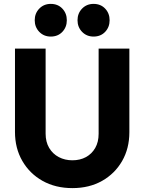

<svg xmlns="http://www.w3.org/2000/svg" viewBox="-20 -956 742 987"><path d="M352.2 11Q265.3 11 198.8 -26.2Q132.4 -63.4 94.7 -128.8Q57 -194.1 57 -277.5V-706H214.5V-269Q214.5 -226.5 232.7 -195.7Q251 -164.9 282.3 -148.4Q313.6 -132 352.1 -132Q391.5 -132 421.7 -148.4Q452 -164.9 469.5 -195.4Q487 -225.9 487 -268V-706H645V-276.5Q645 -193 607.8 -128.3Q570.6 -63.5 504.8 -26.2Q439 11 352.2 11ZM241 -768Q205.5 -768 182 -792.2Q158.5 -816.5 158.5 -852Q158.5 -887.5 182 -911.8Q205.5 -936 241 -936Q277.5 -936 300.5 -911.8Q323.5 -887.5 323.5 -852Q323.5 -816.5 300.5 -792.2Q277.5 -768 241 -768ZM461 -768Q425.5 -768 402 -792.2Q378.5 -816.5 378.5 -852Q378.5 -887.5 402 -911.8Q425.5 -936 461 -936Q497.5 -936 520.5 -911.8Q543.5 -887.5 543.5 -852Q543.5 -816.5 520.5 -792.2Q497.5 -768 461 -768Z"/></svg>

Font: Outfit Thin
Style: Regular
Weight: 100
Designer: Rodrigo Fuenzalida
Foundry: fragTYPE
Version: Version 1.000